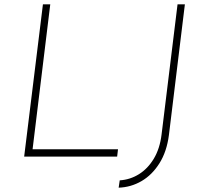

<svg xmlns="http://www.w3.org/2000/svg" viewBox="-20 -726 930 890"><path d="M179 -706H213L131 -34H527L523 0H92ZM763 -100Q753 -23 719 31Q685 85 636 113.5Q587 142 530 144L535 110Q583 107 624 81.5Q665 56 693 9.5Q721 -37 729 -103L803 -706H837Z"/></svg>

Font: Josefin Sans ExtraLight
Style: Italic
Weight: 250
Italic angle: -7°
Designer: Santiago Orozco
Foundry: Typemade
Version: Version 2.000